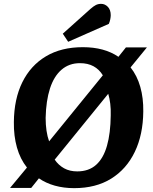

<svg xmlns="http://www.w3.org/2000/svg" viewBox="-20 -962 796 997"><path d="M32 14 120 -92Q85 -136 68 -196Q51 -256 52 -328Q53 -448 96 -535Q139 -622 218.5 -669.5Q298 -717 410 -717Q522 -717 595 -667L634 -716H743L658 -612Q692 -569 708.5 -511Q725 -453 724 -383Q723 -263 680 -173.5Q637 -84 557.5 -34.5Q478 15 365 15Q311 15 264.5 2Q218 -11 182 -36L142 14ZM381 -72Q441 -72 479 -106Q517 -140 535.5 -205Q554 -270 555 -363Q556 -395 552.5 -423.5Q549 -452 542 -475L264 -133Q284 -104 313 -88Q342 -72 381 -72ZM235 -228 514 -571Q495 -602 465.5 -618Q436 -634 395 -634Q339 -634 299.5 -600Q260 -566 239.5 -502.5Q219 -439 217 -350Q217 -314 221.5 -283.5Q226 -253 235 -228ZM450 -916Q466 -930 478 -936Q490 -942 505 -942Q525 -942 540 -926.5Q555 -911 555 -883Q555 -874 552.5 -861.5Q550 -849 545 -838L334 -745L306 -787Z"/></svg>

Font: Literata
Style: Bold Italic
Weight: 700
Italic angle: -2°
Designer: Latin by Veronika Burian and Jose Scaglione. Greek by Irene Vlachou. Cyrillic by Vera Evstafieva
Foundry: TypeTogether
Version: Version 3.103;gftools[0.9.29]